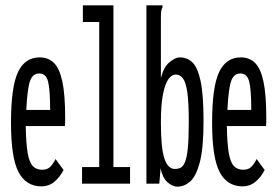

<svg xmlns="http://www.w3.org/2000/svg" viewBox="-20 -685 1040 716"><path d="M135 10Q77 10 49 -43.5Q21 -97 21 -227Q21 -361 47 -416Q73 -471 128 -471Q160 -471 181 -450.5Q202 -430 212.5 -381Q223 -332 223 -246Q223 -236 223 -229.5Q223 -223 222 -215H76Q77 -151 83 -115.5Q89 -80 102 -66Q115 -52 137 -52Q157 -52 168 -63.5Q179 -75 187 -92L217 -51Q203 -24 182.5 -7Q162 10 135 10ZM78 -275H167Q167 -349 159.5 -380Q152 -411 126 -411Q102 -411 92 -383Q82 -355 78 -275Z M286 0V-62H350V-603H289V-665H403V-62H465V0Z M642 11Q622 11 603.5 -6.5Q585 -24 579 -58L574 0H526V-665H586V-658Q583 -652 581.5 -645Q580 -638 580 -621V-393Q590 -435 612 -453Q634 -471 650 -471Q678 -471 697.5 -452.5Q717 -434 728 -383Q739 -332 739 -233Q739 -132 725 -79.5Q711 -27 689 -8Q667 11 642 11ZM632 -55Q644 -55 653.5 -59.5Q663 -64 670 -81Q677 -98 680.5 -133Q684 -168 684 -229Q684 -303 678.5 -341Q673 -379 662 -393Q651 -407 635 -407Q621 -407 608.5 -390.5Q596 -374 588 -334.5Q580 -295 580 -227Q580 -133 593 -94Q606 -55 632 -55Z M885 10Q827 10 799 -43.5Q771 -97 771 -227Q771 -361 797 -416Q823 -471 878 -471Q910 -471 931 -450.5Q952 -430 962.5 -381Q973 -332 973 -246Q973 -236 973 -229.5Q973 -223 972 -215H826Q827 -151 833 -115.5Q839 -80 852 -66Q865 -52 887 -52Q907 -52 918 -63.5Q929 -75 937 -92L967 -51Q953 -24 932.5 -7Q912 10 885 10ZM828 -275H917Q917 -349 909.5 -380Q902 -411 876 -411Q852 -411 842 -383Q832 -355 828 -275Z"/></svg>

Font: Inconsolata UltraCondensed Medium
Style: Regular
Weight: 500
Width: 1
Monospace: yes
Designer: Raph Levien, Cyreal, Brenton Simpson
Foundry: Raph Levien, Cyreal, Google
Version: Version 3.001; ttfautohint (v1.8.2.53-6de2)